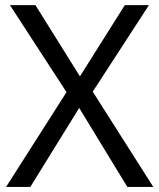

<svg xmlns="http://www.w3.org/2000/svg" viewBox="-20 -734 626 754"><path d="M582 0H480L291 -310.1L99.1 0H3.9L241.2 -372.1L19 -713.9H119.1L293.9 -434.1L470.2 -713.9H564.9L344.2 -374Z"/></svg>

Font: NotoPenekeko
Style: Regular
Weight: 400
Designer: Monotype Design team
Foundry: Monotype Imaging Inc.
Version: Version 1.04